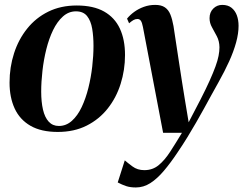

<svg xmlns="http://www.w3.org/2000/svg" viewBox="-20 -540 1022 804"><path d="M301.5 -517Q371 -517 415.8 -491.8Q460.5 -466.5 482 -420.2Q503.5 -374 503.5 -309.5Q503.5 -247 485.2 -189Q467 -131 431.2 -85.8Q395.5 -40.5 343 -14Q290.5 12.5 222 12.5Q152.5 12.5 107.8 -13.2Q63 -39 41.5 -85.5Q20 -132 20 -194Q20 -258.5 38.8 -316.8Q57.5 -375 93.8 -420.2Q130 -465.5 182.2 -491.2Q234.5 -517 301.5 -517ZM298 -492.5Q267.5 -492.5 243.5 -471Q219.5 -449.5 202.2 -413.8Q185 -378 174 -334Q163 -290 157.8 -243.8Q152.5 -197.5 152.5 -156.5Q152.5 -113.5 160 -81Q167.5 -48.5 184 -30.5Q200.5 -12.5 226.5 -12.5Q257 -12.5 281 -34Q305 -55.5 322 -91.5Q339 -127.5 350 -171.5Q361 -215.5 366.2 -261.2Q371.5 -307 371.5 -348Q371.5 -387 366 -419.8Q360.5 -452.5 344.8 -472.5Q329 -492.5 298 -492.5ZM578.5 -427Q575 -445.5 569.8 -453Q564.5 -460.5 555.5 -460.5Q546.5 -460.5 538.5 -455.8Q530.5 -451 520.5 -442.5L512 -462Q524.5 -477.5 542.5 -490.5Q560.5 -503.5 582.8 -511.5Q605 -519.5 630 -519.5Q655.5 -519.5 670.5 -509.2Q685.5 -499 693.5 -479.2Q701.5 -459.5 706.5 -431Q711 -401.5 716.8 -363.2Q722.5 -325 729 -283Q735.5 -241 741.8 -200Q748 -159 754 -124L770 -28L820.5 -125Q843 -169 858 -202.5Q873 -236 882.2 -261.2Q891.5 -286.5 895.2 -306Q899 -325.5 899 -342Q898.5 -368 888.2 -387.8Q878 -407.5 867.8 -425.5Q857.5 -443.5 857.5 -464Q857.5 -488.5 873 -504Q888.5 -519.5 910.5 -519.5Q934.5 -519.5 949.5 -507.5Q964.5 -495.5 971.8 -475.8Q979 -456 979 -432Q979 -400 968.8 -362.5Q958.5 -325 939.8 -283.5Q921 -242 895.5 -196.5Q880 -169 864.8 -141.2Q849.5 -113.5 834 -85Q818.5 -56.5 801.2 -26.8Q784 3 764.8 34.5Q745.5 66 723 99Q694 142.5 666 175.5Q638 208.5 609.5 226.8Q581 245 549 245Q525 245 508 239.2Q491 233.5 473 224L502.5 131.5Q514 141.5 534.8 157Q555.5 172.5 584.5 172.5Q619 172.5 644.2 151.8Q669.5 131 692.5 95.5Q715.5 60 742 16H663Z"/></svg>

Font: Merriweather 144pt SemiBold
Style: Italic
Weight: 600
Italic angle: -7.8°
Version: Version 2.101